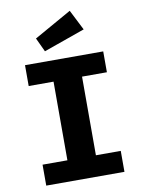

<svg xmlns="http://www.w3.org/2000/svg" viewBox="-101 -1020 803 1088"><g transform="rotate(-10 300.0 -476.0)"><path d="M525 -693V-573H382V-120.5H525V0H75V-120.5H218V-573H75V-693ZM378 -952.5 437.5 -835 200 -751 162.5 -831Z"/></g></svg>

Font: Fira Code Light
Style: Bold
Weight: 700
Monospace: yes
Version: Version 5.002